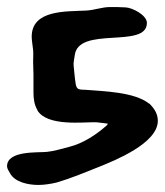

<svg xmlns="http://www.w3.org/2000/svg" viewBox="-42 -625 468 545"><path d="M264 -274 262 -270C232 -243 194 -218 154 -208C134 -203 112 -196 92 -194C68 -191 -22 -199 -22 -153C-22 -146 -17 -140 -14 -134C0 -107 40 -100 67 -100C83 -100 103 -103 119 -107C160 -119 198 -135 238 -151C283 -169 406 -218 406 -282C406 -302 396 -317 382 -331H381C340 -364 251 -366 202 -370C184 -371 176 -369 173 -386C170 -404 169 -421 167 -439C166 -447 169 -459 170 -467C179 -553 375 -485 375 -560C375 -582 334 -603 315 -604C300 -605 285 -605 270 -605C248 -605 225 -596 202 -595C147 -592 48 -598 48 -521C48 -509 51 -495 52 -483C53 -471 52 -462 52 -450C52 -438 53 -426 53 -414V-363C53 -346 55 -328 64 -313V-312C92 -265 196 -279 231 -278C236 -278 262 -274 264 -274Z"/></svg>

Font: ChillLongCangKaiShu ExtraBold
Style: Regular
Weight: 800
Version: Version 3.500;Glyphs 3.1.1 (3135)